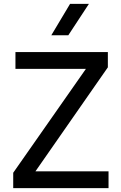

<svg xmlns="http://www.w3.org/2000/svg" viewBox="-20 -968 622 988"><path d="M48 0V-79L422 -613.5H59.5V-700H535V-621.5L162.5 -86.5H538.5V0ZM244 -786.5 340.5 -948H437.5L331.5 -786.5Z"/></svg>

Font: Geologica Light
Style: Regular
Weight: 300
Designer: Sindre Bremnes, Frode Helland
Foundry: Monokrom Skriftforlag AS
Version: Version 1.010; ttfautohint (v1.8.4.7-5d5b);gftools[0.9.28]